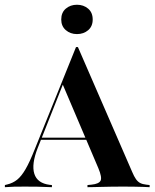

<svg xmlns="http://www.w3.org/2000/svg" viewBox="-30 -777 643 797"><path d="M126.6 -162.9Q100 -95.2 112.5 -55.6Q125 -16.1 176.6 -9.7L185.5 -8.9V0Q153.2 -1.6 125.4 -2Q97.6 -2.4 72.6 -2.4Q47.6 -2.4 28.2 -2Q8.9 -1.6 -9.7 0V-8.9L0 -11.3Q23.4 -16.9 41.1 -31Q58.9 -45.2 76.2 -75Q93.5 -104.8 114.5 -158.1L285.5 -581.5H293.5L518.5 -63.7Q526.6 -44.4 534.3 -33.5Q541.9 -22.6 552 -17.3Q562.1 -12.1 577.4 -10.5L591.1 -8.9V0Q579.8 -0.8 564.1 -1.2Q548.4 -1.6 529 -2Q509.7 -2.4 487.9 -2.4H477.4H473.4Q450.8 -2.4 429.8 -2Q408.9 -1.6 391.1 -1.2Q373.4 -0.8 358.9 -0.4Q344.4 0 333.1 0V-8.9L350 -10.5Q380.6 -13.7 387.5 -27Q394.4 -40.3 378.2 -79L228.2 -431.5L239.5 -447.6ZM133.9 -196.8 137.1 -205.6H375L379 -196.8ZM289.5 -635.5Q262.1 -635.5 243.1 -652Q224.2 -668.5 224.2 -696Q224.2 -725 243.1 -741.1Q262.1 -757.3 289.5 -757.3Q316.9 -757.3 335.9 -741.1Q354.8 -725 354.8 -696Q354.8 -667.7 335.9 -651.6Q316.9 -635.5 289.5 -635.5Z"/></svg>

Font: Playfair 144pt SemiCondensed
Style: Bold
Weight: 700
Width: 4
Designer: Claus Eggers Sørensen
Foundry: Claus Eggers Sørensen
Version: Version 2.203